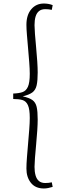

<svg xmlns="http://www.w3.org/2000/svg" viewBox="-20 -843 348 1090"><path d="M229 227Q181 227 155.5 195Q130 163 130 114Q130 88 133 50.5Q136 13 139.5 -28.5Q143 -70 146 -108Q149 -146 149 -173Q149 -223 138.5 -246Q128 -269 107.5 -275Q87 -281 55 -281V-312Q87 -313 107.5 -320Q128 -327 138.5 -350.5Q149 -374 149 -424Q149 -451 146 -489Q143 -527 139.5 -567.5Q136 -608 133 -643.5Q130 -679 130 -702Q130 -758 157.5 -790.5Q185 -823 229 -823Q241 -823 253.5 -821Q266 -819 279 -814L274 -787Q264 -789 256 -790Q248 -791 237 -791Q215 -791 201.5 -780Q188 -769 182 -749Q176 -729 176 -700Q176 -684 178.5 -650Q181 -616 185 -575Q189 -534 191.5 -495Q194 -456 194 -432Q194 -385 188 -358.5Q182 -332 164 -318.5Q146 -305 109 -296Q146 -288 164 -275Q182 -262 188 -236.5Q194 -211 194 -164Q194 -140 191.5 -101Q189 -62 185 -21Q181 20 178.5 54Q176 88 176 104Q176 132 182 153Q188 174 201.5 185Q215 196 237 196Q248 196 256 195Q264 194 274 192L279 218Q266 222 253.5 224.5Q241 227 229 227Z"/></svg>

Font: Literata ExtraLight
Style: Regular
Weight: 250
Designer: Latin by Veronika Burian and Jose Scaglione. Greek by Irene Vlachou. Cyrillic by Vera Evstafieva.
Foundry: TypeTogether
Version: Version 3.103;gftools[0.9.29]